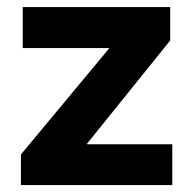

<svg xmlns="http://www.w3.org/2000/svg" viewBox="-20 -536 560 556"><path d="M40.6 0V-88.7L295.3 -394.9V-396.9H45.9V-515.6H472.9V-418.8L232.2 -120.1V-118.2H478.9V0Z"/></svg>

Font: Inter Display V
Style: Regular
Weight: 400
Designer: Rasmus Andersson
Foundry: rsms
Version: Version 3.015;git-src